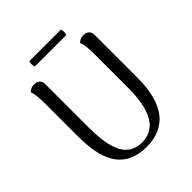

<svg xmlns="http://www.w3.org/2000/svg" viewBox="-225 -956 1108 1108"><g transform="rotate(-45 329.0 -401.5)"><path d="M573 -658V-305Q573 -148 511.5 -67.5Q450 13 328 13Q209 13 150 -64Q91 -141 91 -305V-577Q91 -607 88.5 -634.5Q86 -662 79 -684Q85 -690 96.5 -696Q108 -702 125 -702Q145 -702 158 -690.5Q171 -679 171 -658V-302Q171 -157 209 -90.5Q247 -24 328 -24Q412 -24 453 -95Q494 -166 494 -302V-577Q494 -607 491.5 -634.5Q489 -662 481 -684Q487 -690 498.5 -696Q510 -702 527 -702Q547 -702 560 -690.5Q573 -679 573 -658ZM200 -816H457Q465 -794 457 -772H200Q192 -794 200 -816Z"/></g></svg>

Font: Arima
Style: Regular
Weight: 400
Designer: Joana Correia and Natanael Gama
Foundry: NDISCOVER
Version: Version 1.101;gftools[0.9.23]